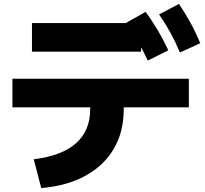

<svg xmlns="http://www.w3.org/2000/svg" viewBox="-20 -875 1040 973"><path d="M151 -68Q293 -85 365 -149Q437 -213 437 -321V-331H43V-476H937V-331H607V-321Q607 -207 557 -121.5Q507 -36 413.5 15.5Q320 67 189 78ZM142 -613V-758H695V-613ZM729 -568Q704 -622 677 -667Q650 -712 617 -758L718 -815Q752 -768 780 -721Q808 -674 833 -620ZM892 -609Q869 -663 843.5 -709.5Q818 -756 786 -802L887 -855Q920 -806 946 -758.5Q972 -711 995 -656Z"/></svg>

Font: M PLUS 1 ExtraBold
Style: Regular
Weight: 800
Designer: Coji Morishita
Foundry: UNDERFOREST DESIGN
Version: Version 1.001